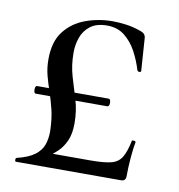

<svg xmlns="http://www.w3.org/2000/svg" viewBox="-62 -537 555 594"><g transform="rotate(10 216.0 -240.0)"><path d="M99 -44H251Q294 -44 316.5 -49.5Q339 -55 350 -73Q361 -91 368 -126Q368 -128 374 -127.5Q380 -127 380 -124Q376 -103 373.5 -72.5Q371 -42 371 -15Q371 0 356 0H26Q23 0 23 -5.5Q23 -11 26 -12Q63 -21 82 -35.5Q101 -50 107.5 -69Q114 -88 114 -111Q113 -150 106 -178.5Q99 -207 91 -230.5Q83 -254 76.5 -278Q70 -302 70 -330Q70 -385 95 -417.5Q120 -450 160.5 -465Q201 -480 246 -480Q265 -480 288 -477Q311 -474 336 -465Q351 -460 352 -446L359 -344Q359 -340 354 -340Q349 -340 347 -344Q338 -374 323.5 -401Q309 -428 286.5 -446Q264 -464 231 -464Q198 -464 178.5 -449Q159 -434 151 -411Q143 -388 143 -364Q143 -324 153 -290Q163 -256 173.5 -222Q184 -188 184 -148Q184 -115 174 -93Q164 -71 148.5 -56.5Q133 -42 116 -30ZM50 -242H274Q279 -242 280.5 -236Q282 -230 280.5 -224Q279 -218 274 -218H50Q46 -218 44.5 -224Q43 -230 44.5 -236Q46 -242 50 -242Z"/></g></svg>

Font: Cormorant Medium
Style: Regular
Weight: 500
Designer: Christian Thalmann (Catharsis Fonts)
Foundry: Catharsis Fonts
Version: Version 4.000